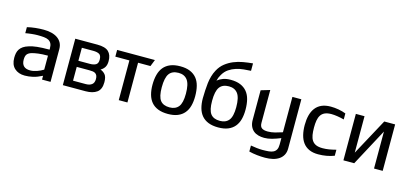

<svg xmlns="http://www.w3.org/2000/svg" viewBox="-75 -1335 4473 2096"><g transform="rotate(15 2161.5 -286.5)"><path d="M90 -510Q135 -521 182.5 -526Q230 -531 275 -531Q322 -531 362 -521.5Q402 -512 431.5 -492Q461 -472 477.5 -441.5Q494 -411 494 -370V0H398V-43Q341 -14 294.5 -3.5Q248 7 203 7Q131 7 87 -33.5Q43 -74 43 -152Q43 -180 48 -204.5Q53 -229 66.5 -249.5Q80 -270 103.5 -286Q127 -302 164 -313Q200 -325 252.5 -331Q305 -337 393 -337V-351Q393 -386 382 -407Q371 -428 350 -439Q329 -450 297.5 -453Q266 -456 225 -456Q212 -456 195 -455Q178 -454 160 -452Q142 -450 123.5 -447.5Q105 -445 90 -442ZM393 -269Q327 -269 285 -263.5Q243 -258 214 -250Q180 -240 164 -220.5Q148 -201 148 -159Q148 -63 246 -63Q281 -63 321 -77Q361 -91 393 -111Z M633 -525H883Q972 -525 1010 -489Q1048 -453 1048 -382Q1048 -340 1032 -314Q1016 -288 986 -271Q1019 -260 1041 -233.5Q1063 -207 1063 -147Q1063 -67 1016.5 -33.5Q970 0 890 0H633ZM728 -448V-301H857Q900 -301 925 -315.5Q950 -330 950 -372Q950 -420 925 -434Q900 -448 857 -448ZM728 -232V-76H872Q915 -76 940 -95.5Q965 -115 965 -157Q965 -181 958.5 -195.5Q952 -210 940 -218.5Q928 -227 910.5 -229.5Q893 -232 872 -232Z M1106 -525H1533L1503 -449H1363V0H1265V-449H1106Z M1820 -531Q1885 -531 1930.5 -512Q1976 -493 2005 -458Q2034 -423 2047 -372Q2060 -321 2060 -257Q2060 -196 2047 -147.5Q2034 -99 2005 -64.5Q1976 -30 1930.5 -11.5Q1885 7 1820 7Q1755 7 1708.5 -11.5Q1662 -30 1633 -64.5Q1604 -99 1590.5 -148Q1577 -197 1577 -257Q1577 -321 1590.5 -372Q1604 -423 1633 -458Q1662 -493 1708 -512Q1754 -531 1820 -531ZM1820 -457Q1748 -457 1715 -411.5Q1682 -366 1682 -257Q1682 -152 1715 -109.5Q1748 -67 1820 -67Q1886 -67 1920.5 -109.5Q1955 -152 1955 -257Q1955 -366 1920.5 -411.5Q1886 -457 1820 -457Z M2146 -258Q2147 -303 2149 -346Q2151 -389 2156 -430.5Q2161 -472 2172 -510.5Q2183 -549 2202 -584Q2230 -636 2272 -669Q2314 -702 2363.5 -722.5Q2413 -743 2468 -752.5Q2523 -762 2577 -767V-683Q2539 -681 2496 -677Q2453 -673 2411 -660Q2369 -647 2332 -622Q2295 -597 2270 -554Q2250 -522 2240 -482Q2268 -505 2304.5 -518Q2341 -531 2389 -531Q2454 -531 2499.5 -512Q2545 -493 2574 -458Q2603 -423 2616 -372Q2629 -321 2629 -257Q2629 -196 2616 -147.5Q2603 -99 2574 -64.5Q2545 -30 2499.5 -11.5Q2454 7 2389 7Q2324 7 2277.5 -11.5Q2231 -30 2202 -64.5Q2173 -99 2159.5 -148Q2146 -197 2146 -257ZM2389 -457Q2317 -457 2284 -411.5Q2251 -366 2251 -257Q2251 -152 2284 -109.5Q2317 -67 2389 -67Q2455 -67 2489.5 -109.5Q2524 -152 2524 -257Q2524 -366 2489.5 -411.5Q2455 -457 2389 -457Z M2733 -505 2834 -535V-164Q2834 -122 2856.5 -106Q2879 -90 2924 -90Q2963 -90 3004 -100.5Q3045 -111 3087 -125V-525H3188V33Q3188 74 3171.5 104.5Q3155 135 3125.5 155Q3096 175 3056 184.5Q3016 194 2969 194Q2924 194 2878 189Q2832 184 2787 173V105Q2818 111 2855.5 115Q2893 119 2919 119Q2960 119 2991.5 116Q3023 113 3044 102Q3065 91 3076 70Q3087 49 3087 14V-59Q3035 -38 2990.5 -25.5Q2946 -13 2904 -13Q2869 -13 2837.5 -21.5Q2806 -30 2783 -49Q2760 -68 2746.5 -98Q2733 -128 2733 -171Z M3692 -432Q3655 -442 3616 -448Q3577 -454 3548 -454Q3503 -454 3474 -441Q3445 -428 3429 -403Q3413 -378 3407 -343Q3401 -308 3401 -264Q3401 -216 3407 -180Q3413 -144 3429.5 -119Q3446 -94 3474.5 -81.5Q3503 -69 3549 -69Q3586 -69 3622 -75Q3658 -81 3700 -92V-24Q3616 8 3519 8Q3459 8 3416.5 -11.5Q3374 -31 3347.5 -66.5Q3321 -102 3308.5 -152Q3296 -202 3296 -264Q3296 -324 3308.5 -373Q3321 -422 3348 -457.5Q3375 -493 3417.5 -512Q3460 -531 3521 -531Q3563 -531 3608.5 -523Q3654 -515 3692 -500Z M3804 -525H3902V-113L4125 -525H4248V0H4150V-418L3926 0H3804Z"/></g></svg>

Font: BM YEONSUNG
Style: Regular
Weight: 400
Designer: Bongjin Kim; Myungsoo Han; Jaehyun Keum; Jihee Min; Dokyung Lee; Chorong Kim; Jooyeon Kang; Sang-a Kim;
Foundry: Sandoll Communications Inc.
Version: Version 1.000;PS 1;hotconv 16.6.51;makeotf.lib2.5.65220